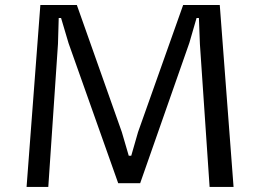

<svg xmlns="http://www.w3.org/2000/svg" viewBox="-20 -735 1019 755"><path d="M84.5 0 138.7 -715.3H282.2L459 -215.8L486.3 -122.6H496.1L522.9 -215.8L700.2 -715.3H844.2L898.4 0H804.2L766.1 -561.5L762.2 -664.1H752.9L724.6 -566.4L531.2 -14.6H444.8L249.5 -565.4L220.2 -664.1H210.9L208 -562.5L169.9 0Z"/></svg>

Font: Proza Libre
Style: Regular
Weight: 400
Designer: Jasper de Waard
Foundry: Jasper de Waard
Version: Version 1.000; ttfautohint (v1.4.1.8-43bc)